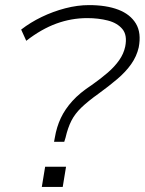

<svg xmlns="http://www.w3.org/2000/svg" viewBox="-20 -733 568 753"><path d="M192 -177 195 -193Q202 -235 218.5 -270Q235 -305 264 -337Q293 -369 339 -399Q376 -425 403 -448.5Q430 -472 447.5 -497Q465 -522 471 -550Q480 -595 460 -619Q440 -643 403 -652.5Q366 -662 322 -662Q260 -662 201 -640.5Q142 -619 83 -573L63 -617Q99 -645 143.5 -666.5Q188 -688 236 -700.5Q284 -713 329 -713Q397 -713 444 -695Q491 -677 513 -640.5Q535 -604 524 -547Q516 -512 494.5 -481.5Q473 -451 440 -423Q407 -395 367 -366Q325 -336 299.5 -311.5Q274 -287 260 -259.5Q246 -232 237 -193L232 -177ZM144 0 157 -79H239L226 0Z"/></svg>

Font: Nunito Sans 7pt SemiExpanded ExtraLight
Style: Italic
Weight: 250
Width: 6
Italic angle: -9°
Designer: Vernon Adams
Foundry: Vernon Adams
Version: Version 3.101;gftools[0.9.27]